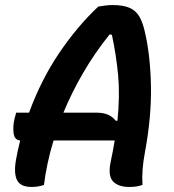

<svg xmlns="http://www.w3.org/2000/svg" viewBox="-20 -730 690 760"><path d="M154 2Q132 10 105 10Q62 10 48 -16Q34 -42 43 -96Q50 -136 60 -174Q38 -175 34 -202Q30 -229 38 -262L44 -284H95Q143 -415 214.5 -520.5Q286 -626 369 -704Q382 -706 396 -708Q410 -710 425 -710Q469 -710 494 -698.5Q519 -687 532.5 -663Q546 -639 554 -601Q575 -511 577.5 -390.5Q580 -270 554 -129Q547 -92 544.5 -60Q542 -28 544 2Q532 6 520.5 8Q509 10 492 10Q447 10 426.5 -13Q406 -36 419 -94Q428 -136 434 -174H192Q178 -128 168.5 -83.5Q159 -39 154 2ZM362 -284Q390 -284 408.5 -275.5Q427 -267 438 -252H445Q455 -353 447.5 -433Q440 -513 423 -592L414 -594Q354 -519 308.5 -440.5Q263 -362 231 -284Z"/></svg>

Font: Recursive Sn Csl St SmB
Style: Italic
Weight: 600
Italic angle: -15°
Version: Version 1.079;hotconv 1.0.112;makeotfexe 2.5.65598; ttfautoh